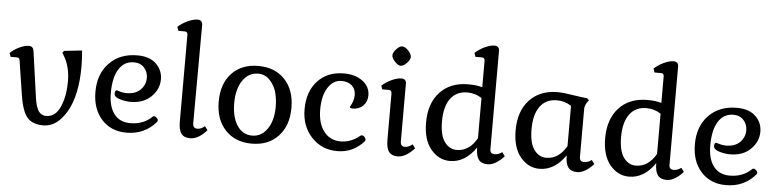

<svg xmlns="http://www.w3.org/2000/svg" viewBox="-44 -931 4722 1166"><g transform="rotate(5 2316.5 -348.0)"><path d="M442.4 -365.2Q442.4 -407.2 437.5 -460.9L329.1 -449.2L319.3 -437.5L327.1 -423.8Q368.2 -360.4 368.2 -265.6Q368.2 -174.8 339.4 -110.4Q310.5 -45.9 253.9 -45.9Q224.6 -45.9 208 -70.3Q191.4 -94.7 183.6 -149.4L143.6 -433.6Q138.7 -460.9 114.3 -460.9Q88.9 -460.9 56.6 -445.8Q24.4 -430.7 0 -407.2L8.8 -384.8H47.9Q56.6 -384.8 60.1 -380.4Q63.5 -376 65.4 -363.3L94.7 -172.9Q109.4 -68.4 141.1 -27.8Q172.9 12.7 242.2 12.7Q325.2 12.7 383.8 -87.4Q442.4 -187.5 442.4 -365.2Z M928.7 -68.4Q932.6 -76.2 932.6 -77.1Q932.6 -85.9 924.3 -93.8Q916 -101.6 908.2 -101.6Q903.3 -101.6 900.4 -98.6Q847.7 -46.9 767.6 -46.9Q702.1 -46.9 668 -92.3Q633.8 -137.7 633.8 -218.8Q633.8 -314.5 666.5 -365.7Q699.2 -417 757.8 -417Q797.9 -417 820.8 -391.1Q843.8 -365.2 843.8 -329.1Q843.8 -287.1 813.5 -256.8Q783.2 -226.6 728.5 -226.6Q707 -226.6 689.5 -232.4Q671.9 -238.3 669.9 -238.3Q657.2 -238.3 657.2 -217.8Q657.2 -196.3 691.9 -186Q726.6 -175.8 756.8 -175.8Q835.9 -175.8 882.8 -221.7Q929.7 -267.6 929.7 -328.1Q929.7 -383.8 889.6 -422.4Q849.6 -460.9 775.4 -460.9Q668.9 -460.9 604.5 -394.5Q540 -328.1 540 -218.8Q540 -114.3 597.2 -50.8Q654.3 12.7 749 12.7Q859.4 12.7 928.7 -68.4Z M1238.3 -44.9 1220.7 -68.4Q1200.2 -48.8 1175.8 -48.8Q1148.4 -48.8 1148.4 -80.1L1150.4 -679.7Q1150.4 -693.4 1142.6 -701.2Q1134.8 -709 1121.1 -709Q1094.7 -709 1060.5 -693.4Q1026.4 -677.7 1001 -654.3L1009.8 -630.9H1048.8Q1066.4 -630.9 1066.4 -611.3V-83Q1066.4 -32.2 1083 -9.8Q1099.6 12.7 1137.7 12.7Q1187.5 12.7 1238.3 -44.9Z M1515.6 -414.1Q1559.6 -414.1 1589.4 -380.4Q1619.1 -346.7 1628.9 -306.2Q1638.7 -265.6 1638.7 -222.7Q1638.7 -138.7 1603 -87.4Q1567.4 -36.1 1510.7 -36.1Q1453.1 -36.1 1419.4 -86.9Q1385.7 -137.7 1385.7 -223.6Q1385.7 -309.6 1421.4 -361.8Q1457 -414.1 1515.6 -414.1ZM1291 -224.6Q1291 -116.2 1351.1 -51.8Q1411.1 12.7 1512.7 12.7Q1614.3 12.7 1674.3 -51.8Q1734.4 -116.2 1734.4 -224.6Q1734.4 -333 1674.3 -397Q1614.3 -460.9 1512.7 -460.9Q1411.1 -460.9 1351.1 -397.5Q1291 -334 1291 -224.6Z M2197.3 -62.5Q2199.2 -63.5 2199.2 -70.3Q2199.2 -79.1 2191.9 -87.4Q2184.6 -95.7 2176.8 -95.7Q2169.9 -95.7 2168 -93.8Q2113.3 -47.9 2048.8 -47.9Q1984.4 -47.9 1946.8 -97.2Q1909.2 -146.5 1909.2 -230.5Q1909.2 -313.5 1940.9 -363.8Q1972.7 -414.1 2024.4 -414.1Q2063.5 -414.1 2086.9 -393.1Q2110.4 -372.1 2110.4 -336.9Q2110.4 -314.5 2104.5 -297.9Q2098.6 -281.2 2093.3 -272.9Q2087.9 -264.6 2087.9 -261.7Q2087.9 -252.9 2104.5 -252.9Q2143.6 -252.9 2168.5 -277.3Q2193.4 -301.8 2193.4 -340.8Q2193.4 -393.6 2148.9 -427.2Q2104.5 -460.9 2034.2 -460.9Q1934.6 -460.9 1874.5 -396.5Q1814.5 -332 1814.5 -223.6Q1814.5 -121.1 1876.5 -54.2Q1938.5 12.7 2034.2 12.7Q2130.9 12.7 2197.3 -62.5Z M2429.7 -595.7Q2429.7 -613.3 2409.7 -634.3Q2389.6 -655.3 2372.1 -655.3Q2356.4 -655.3 2336.9 -634.3Q2317.4 -613.3 2317.4 -595.7Q2317.4 -579.1 2337.4 -558.1Q2357.4 -537.1 2372.1 -537.1Q2389.6 -537.1 2409.7 -558.1Q2429.7 -579.1 2429.7 -595.7ZM2503.9 -44.9 2487.3 -68.4Q2463.9 -48.8 2441.4 -48.8Q2414.1 -48.8 2414.1 -80.1V-433.6Q2414.1 -446.3 2406.2 -453.6Q2398.4 -460.9 2384.8 -460.9Q2359.4 -460.9 2326.2 -445.8Q2293 -430.7 2266.6 -407.2L2273.4 -384.8H2314.5Q2332 -384.8 2332 -363.3V-83Q2332 -32.2 2348.6 -9.8Q2365.2 12.7 2402.3 12.7Q2451.2 12.7 2503.9 -44.9Z M2652.3 -224.6Q2652.3 -313.5 2688.5 -362.3Q2724.6 -411.1 2791 -411.1Q2839.8 -411.1 2878.9 -384.8V-139.6Q2832 -57.6 2755.9 -57.6Q2711.9 -57.6 2682.1 -97.7Q2652.3 -137.7 2652.3 -224.6ZM2878.9 -83Q2878.9 -32.2 2896 -9.8Q2913.1 12.7 2950.2 12.7Q2998 12.7 3050.8 -44.9L3033.2 -68.4Q3010.7 -51.8 2988.3 -51.8Q2960 -51.8 2960 -80.1V-679.7Q2960 -693.4 2952.1 -701.2Q2944.3 -709 2930.7 -709Q2905.3 -709 2871.6 -693.4Q2837.9 -677.7 2812.5 -654.3L2820.3 -630.9H2860.4Q2877.9 -630.9 2877.9 -611.3V-450.2Q2844.7 -460.9 2792 -460.9Q2683.6 -460.9 2620.1 -393.1Q2556.6 -325.2 2556.6 -208Q2556.6 -102.5 2604.5 -44.9Q2652.3 12.7 2720.7 12.7Q2812.5 12.7 2878.9 -83Z M3198.2 -224.6Q3198.2 -313.5 3234.4 -362.3Q3270.5 -411.1 3336.9 -411.1Q3385.7 -411.1 3424.8 -384.8V-139.6Q3377.9 -57.6 3301.8 -57.6Q3257.8 -57.6 3228 -97.7Q3198.2 -137.7 3198.2 -224.6ZM3424.8 -83Q3424.8 -32.2 3441.9 -9.8Q3459 12.7 3496.1 12.7Q3543.9 12.7 3596.7 -44.9L3579.1 -68.4Q3556.6 -51.8 3534.2 -51.8Q3505.9 -51.8 3505.9 -80.1V-375Q3505.9 -390.6 3517.6 -411.1L3530.3 -427.7L3518.6 -439.5Q3491.2 -441.4 3429.7 -451.2Q3368.2 -460.9 3337.9 -460.9Q3229.5 -460.9 3166 -393.1Q3102.5 -325.2 3102.5 -208Q3102.5 -102.5 3150.4 -44.9Q3198.2 12.7 3266.6 12.7Q3358.4 12.7 3424.8 -83Z M3744.1 -224.6Q3744.1 -313.5 3780.3 -362.3Q3816.4 -411.1 3882.8 -411.1Q3931.6 -411.1 3970.7 -384.8V-139.6Q3923.8 -57.6 3847.7 -57.6Q3803.7 -57.6 3773.9 -97.7Q3744.1 -137.7 3744.1 -224.6ZM3970.7 -83Q3970.7 -32.2 3987.8 -9.8Q4004.9 12.7 4042 12.7Q4089.8 12.7 4142.6 -44.9L4125 -68.4Q4102.5 -51.8 4080.1 -51.8Q4051.8 -51.8 4051.8 -80.1V-679.7Q4051.8 -693.4 4043.9 -701.2Q4036.1 -709 4022.5 -709Q3997.1 -709 3963.4 -693.4Q3929.7 -677.7 3904.3 -654.3L3912.1 -630.9H3952.1Q3969.7 -630.9 3969.7 -611.3V-450.2Q3936.5 -460.9 3883.8 -460.9Q3775.4 -460.9 3711.9 -393.1Q3648.4 -325.2 3648.4 -208Q3648.4 -102.5 3696.3 -44.9Q3744.1 12.7 3812.5 12.7Q3904.3 12.7 3970.7 -83Z M4583 -68.4Q4586.9 -76.2 4586.9 -77.1Q4586.9 -85.9 4578.6 -93.8Q4570.3 -101.6 4562.5 -101.6Q4557.6 -101.6 4554.7 -98.6Q4502 -46.9 4421.9 -46.9Q4356.4 -46.9 4322.3 -92.3Q4288.1 -137.7 4288.1 -218.8Q4288.1 -314.5 4320.8 -365.7Q4353.5 -417 4412.1 -417Q4452.1 -417 4475.1 -391.1Q4498 -365.2 4498 -329.1Q4498 -287.1 4467.8 -256.8Q4437.5 -226.6 4382.8 -226.6Q4361.3 -226.6 4343.8 -232.4Q4326.2 -238.3 4324.2 -238.3Q4311.5 -238.3 4311.5 -217.8Q4311.5 -196.3 4346.2 -186Q4380.9 -175.8 4411.1 -175.8Q4490.2 -175.8 4537.1 -221.7Q4584 -267.6 4584 -328.1Q4584 -383.8 4543.9 -422.4Q4503.9 -460.9 4429.7 -460.9Q4323.2 -460.9 4258.8 -394.5Q4194.3 -328.1 4194.3 -218.8Q4194.3 -114.3 4251.5 -50.8Q4308.6 12.7 4403.3 12.7Q4513.7 12.7 4583 -68.4Z"/></g></svg>

Font: Kurale
Style: Regular
Weight: 400
Version: 1.0; ttfautohint (v1.3)